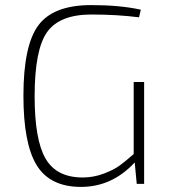

<svg xmlns="http://www.w3.org/2000/svg" viewBox="-20 -722 664 754"><path d="M546 -400V0H517L509 -84Q420 12 298 12Q177 12 124.5 -72.5Q72 -157 72 -346Q72 -544 131 -623Q190 -702 338 -702Q451 -702 533 -684L526 -654Q439 -665 339 -665Q214 -665 165 -596Q116 -527 116 -344Q116 -173 159 -99Q202 -25 305 -25Q347 -25 387 -40Q427 -55 450 -72Q473 -89 505 -117V-400Z"/></svg>

Font: Exo 2.0 Extra Light
Style: Regular
Weight: 250
Designer: Natanael Gama
Version: Version 1.001;PS 001.001;hotconv 1.0.70;makeotf.lib2.5.58329